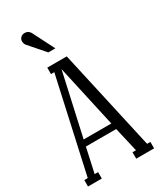

<svg xmlns="http://www.w3.org/2000/svg" viewBox="-225 -983 886 1059"><g transform="rotate(-30 218.0 -454.0)"><path d="M230 -750H185.1L102.1 -845.2Q89.8 -857.4 89.8 -875Q89.8 -888.7 99.6 -898.4Q109.4 -908.2 125 -908.2Q151.9 -908.2 164.1 -879.9ZM138.2 -680.2H262.2L404.8 -41H425.8V0H312V-41H334L297.9 -196.8H105L70.8 -41H92.8V0H4.9V-41H26.9L159.2 -639.2H138.2ZM290 -236.8 202.1 -633.8 113.8 -236.8Z"/></g></svg>

Font: Margherita
Style: Regular
Weight: 400
Designer: James Puckett
Foundry: Dunwich Type Founders
Version: Version 1.008;hotconv 1.0.109;makeotfexe 2.5.65596